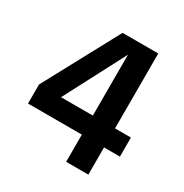

<svg xmlns="http://www.w3.org/2000/svg" viewBox="-154 -777 862 899"><g transform="rotate(30 277.0 -327.5)"><path d="M446 0H326V-147H35V-250L253 -655H446V-250H532V-147H446ZM326 -250V-579L154 -250Z"/></g></svg>

Font: Hind Colombo SemiBold
Style: Regular
Weight: 600
Designer: Jyotish Sonowal, Aditi Pimprikar
Foundry: Indian Type Foundry
Version: Version 1.000;PS 1.0;hotconv 1.0.86;makeotf.lib2.5.63406; tt